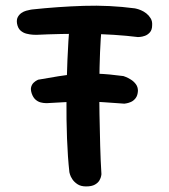

<svg xmlns="http://www.w3.org/2000/svg" viewBox="-20 -670 607 689"><path d="M289 -1Q270 -1 258 -9Q246 -17 239.5 -27Q233 -37 231 -44.5Q229 -52 229 -52Q223 -106 220.5 -173Q218 -240 218.5 -312.5Q219 -385 222 -455Q225 -525 230 -586Q230 -586 231.5 -592.5Q233 -599 237.5 -607.5Q242 -616 253 -622.5Q264 -629 283 -629Q308 -628 320.5 -620Q333 -612 338 -601Q343 -590 344 -581.5Q345 -573 345 -573Q341 -533 339 -482Q337 -431 336.5 -375Q336 -319 337 -261Q338 -203 339.5 -148Q341 -93 344 -45Q344 -45 343 -38.5Q342 -32 337 -23Q332 -14 320.5 -7.5Q309 -1 289 -1ZM151 -300Q151 -300 143.5 -300Q136 -300 126 -302.5Q116 -305 107.5 -312.5Q99 -320 94 -334Q89 -349 92 -358.5Q95 -368 101 -373.5Q107 -379 112 -381.5Q117 -384 117 -384Q157 -391 190.5 -396.5Q224 -402 257.5 -404.5Q291 -407 331 -405.5Q371 -404 423 -397Q423 -397 431 -394Q439 -391 449.5 -384.5Q460 -378 467.5 -368Q475 -358 475 -344Q474 -327 466.5 -317.5Q459 -308 449.5 -304Q440 -300 433 -299Q426 -298 426 -298Q384 -301 355 -303Q326 -305 304 -305.5Q282 -306 261 -305.5Q240 -305 214.5 -303.5Q189 -302 151 -300ZM110 -545Q107 -545 97.5 -545.5Q88 -546 75.5 -549Q63 -552 53.5 -560.5Q44 -569 41 -586Q39 -600 44 -609Q49 -618 57 -623.5Q65 -629 74 -631.5Q83 -634 89 -635Q95 -636 95 -636Q188 -646 280.5 -649Q373 -652 464 -640Q464 -640 470.5 -638.5Q477 -637 486.5 -633Q496 -629 505 -622Q514 -615 520.5 -604.5Q527 -594 526 -580Q526 -563 518 -554Q510 -545 500 -541.5Q490 -538 482.5 -537.5Q475 -537 475 -537Q435 -542 388.5 -545Q342 -548 294 -548.5Q246 -549 199 -548Q152 -547 110 -545Z"/></svg>

Font: Sour Gummy Medium
Style: Regular
Weight: 500
Designer: Stefie Justprince
Foundry: Eifetstype
Version: Version 1.000